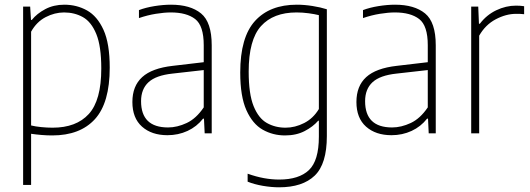

<svg xmlns="http://www.w3.org/2000/svg" viewBox="-20 -568 2259 818"><path d="M78.5 220V-540H108.5L112 -483H115.5Q137 -510 172.8 -529Q208.5 -548 254 -548Q307 -548 350.8 -523.5Q394.5 -499 421 -440.8Q447.5 -382.5 447.5 -280Q447.5 -129.5 384.2 -60.2Q321 9 202.5 9Q180 9 156.5 7Q133 5 112.5 2V220ZM204 -24Q305 -24 358.2 -82.2Q411.5 -140.5 411.5 -276Q411.5 -371.5 390.2 -423.2Q369 -475 333.2 -495Q297.5 -515 253 -515Q213 -515 174.5 -495Q136 -475 112.5 -433V-33.5Q130.5 -29 155.8 -26.5Q181 -24 204 -24Z M693.5 8Q626 8 585 -28.5Q544 -65 544 -133.5Q544 -201.5 585.8 -239.5Q627.5 -277.5 716 -287.5L848 -303V-375.5Q848 -458.5 811.5 -486.8Q775 -515 708 -515Q679.5 -515 644 -509.2Q608.5 -503.5 572 -491V-525Q601 -536 638.2 -542Q675.5 -548 708.5 -548Q791 -548 836.5 -510.8Q882 -473.5 882 -375V0H852L849 -62.5H845Q818.5 -28.5 779 -10.2Q739.5 8 693.5 8ZM581 -137Q581 -25 696 -25Q735 -25 775.5 -44Q816 -63 848 -110.5V-269.5L715 -254.5Q644.5 -247 612.8 -217.8Q581 -188.5 581 -137Z M1169 230Q1137 230 1100.2 223.8Q1063.5 217.5 1035 206V172Q1071.5 185 1104.8 191Q1138 197 1169.5 197Q1253.5 197 1296 156.8Q1338.5 116.5 1338.5 14.5V-53.5H1335.5Q1313.5 -28 1277.8 -9.5Q1242 9 1194.5 9Q1142.5 9 1099.2 -15.5Q1056 -40 1029.8 -98.5Q1003.5 -157 1003.5 -259Q1003.5 -409.5 1066.5 -478.8Q1129.5 -548 1244.5 -548Q1276.5 -548 1311.2 -542.5Q1346 -537 1372.5 -528.5V12Q1372.5 130.5 1320.8 180.2Q1269 230 1169 230ZM1196.5 -24Q1237 -24 1275.8 -43.8Q1314.5 -63.5 1338.5 -103.5V-503.5Q1320.5 -508 1294.8 -511.5Q1269 -515 1243.5 -515Q1144.5 -515 1092 -456.8Q1039.5 -398.5 1039.5 -263Q1039.5 -167.5 1060.5 -115.8Q1081.5 -64 1117 -44Q1152.5 -24 1196.5 -24Z M1648 8Q1580.5 8 1539.5 -28.5Q1498.5 -65 1498.5 -133.5Q1498.5 -201.5 1540.2 -239.5Q1582 -277.5 1670.5 -287.5L1802.5 -303V-375.5Q1802.5 -458.5 1766 -486.8Q1729.5 -515 1662.5 -515Q1634 -515 1598.5 -509.2Q1563 -503.5 1526.5 -491V-525Q1555.5 -536 1592.8 -542Q1630 -548 1663 -548Q1745.5 -548 1791 -510.8Q1836.5 -473.5 1836.5 -375V0H1806.5L1803.5 -62.5H1799.5Q1773 -28.5 1733.5 -10.2Q1694 8 1648 8ZM1535.5 -137Q1535.5 -25 1650.5 -25Q1689.5 -25 1730 -44Q1770.5 -63 1802.5 -110.5V-269.5L1669.5 -254.5Q1599 -247 1567.2 -217.8Q1535.5 -188.5 1535.5 -137Z M1987.5 0V-540H2017.5L2020.5 -467H2024.5Q2053 -504.5 2094.2 -524.2Q2135.5 -544 2178.5 -544Q2197.5 -544 2213 -541.5V-507.5Q2204 -508.5 2196.2 -508.8Q2188.5 -509 2178 -509Q2136 -509 2092 -485.8Q2048 -462.5 2021.5 -416V0Z"/></svg>

Font: Encode Sans SemiCondensed SemiCondensed Thin
Style: Regular
Weight: 100
Width: 4
Designer: Multiple Designers
Foundry: Impallari Type
Version: Version 3.000; ttfautohint (v1.8.3) -l 8 -r 50 -G 200 -x 14 